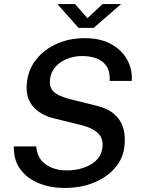

<svg xmlns="http://www.w3.org/2000/svg" viewBox="-20 -921 704 951"><path d="M299 10Q232 10 174.5 -12.5Q117 -35 82 -80.8Q47 -126.5 48.5 -196H159.5Q163.5 -137.5 206 -107.2Q248.5 -77 311 -77Q379 -77 429.5 -106.2Q480 -135.5 487 -188Q493.5 -235 464.8 -261.8Q436 -288.5 382.5 -301.5L256 -332.5Q180 -349.5 141.8 -395.8Q103.5 -442 114 -518.5Q122.5 -582.5 162.5 -630.5Q202.5 -678.5 264 -705.2Q325.5 -732 399 -732Q479.5 -732 533 -701.2Q586.5 -670.5 611.8 -621.8Q637 -573 632.5 -520H523.5Q525.5 -566 507.8 -593Q490 -620 458.2 -631.8Q426.5 -643.5 387 -643.5Q348.5 -643.5 314 -630.2Q279.5 -617 256 -591.5Q232.5 -566 228 -529.5Q222.5 -492.5 243.2 -469.5Q264 -446.5 326 -430L449.5 -399.5Q503.5 -387.5 535 -364.2Q566.5 -341 580.8 -311.2Q595 -281.5 597.2 -250Q599.5 -218.5 595.5 -189.5Q588 -133.5 549 -88.5Q510 -43.5 446 -16.8Q382 10 299 10ZM369 -783 264 -901H351.5L413 -831L488.5 -901H580L444 -783Z"/></svg>

Font: Public Sans Medium
Style: Italic
Weight: 500
Italic angle: -8°
Designer: The Public Sans project authors (U.S. Web Design System). Libre Franklin designed by Pablo Impallari and Rodrigo Fuenzal
Version: Version 1.007; ttfautohint (v1.8.1) -l 8 -r 50 -G 200 -x 14 